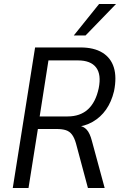

<svg xmlns="http://www.w3.org/2000/svg" viewBox="-20 -943 620 963"><path d="M44 0 156 -705H384Q451 -705 493.5 -679Q536 -653 551 -604.5Q566 -556 552 -486Q539 -432 512 -393.5Q485 -355 445 -332Q405 -309 353 -305L361 -313L376 -312Q399 -310 415 -292.5Q431 -275 441 -236L505 0H421L361 -224Q353 -252 341 -268Q329 -284 310.5 -290Q292 -296 264 -296H170L123 0ZM179 -359H319Q382 -359 421 -394.5Q460 -430 475 -500Q489 -569 462 -604.5Q435 -640 371 -640H223ZM350 -765 477 -923H562L409 -765Z"/></svg>

Font: Nunito Sans 10pt Condensed
Style: Italic
Weight: 400
Width: 3
Italic angle: -9°
Designer: Vernon Adams
Foundry: Vernon Adams
Version: Version 3.101;gftools[0.9.27]